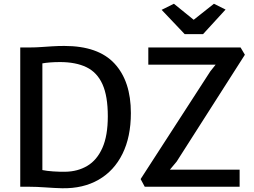

<svg xmlns="http://www.w3.org/2000/svg" viewBox="-20 -996 1354 1024"><path d="M88 0V-743Q98 -743 107.8 -743Q117.5 -743 127 -743Q136.5 -743 146 -743Q169.5 -743 198 -745Q226.5 -747 258.2 -749Q290 -751 323 -751Q504 -751 591 -656.8Q678 -562.5 678 -393Q678 -266 633.2 -175.5Q588.5 -85 506 -37.5Q423.5 10 311 8Q271.5 7 223 3.5Q174.5 0 136 0Q128 0 120 0Q112 0 104 0Q96 0 88 0ZM206 -89Q230 -84 263.8 -81.8Q297.5 -79.5 328 -80Q394.5 -81 445.8 -111.5Q497 -142 526 -207Q555 -272 555 -376Q555 -483.5 526.5 -546.8Q498 -610 441.2 -637.5Q384.5 -665 300 -665Q271 -665 246.5 -663Q222 -661 206 -658ZM752 0 730 -41 1102 -616 1130 -651H771V-743H1263L1286 -704L922 -134L886 -91H1258V0ZM965 -814 842 -943.5 907.5 -976 1013 -890.5 1121 -976 1183 -945 1063 -814Z"/></svg>

Font: Tracken
Style: Regular
Weight: 400
Designer: Eben Sorkin
Foundry: Eben Sorkin
Version: Version 2.001